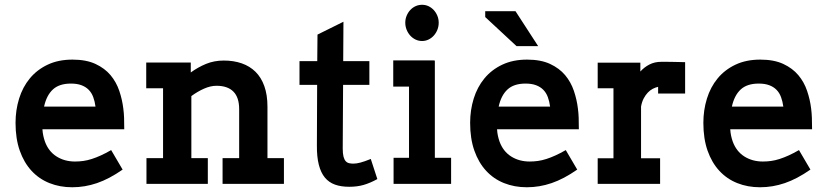

<svg xmlns="http://www.w3.org/2000/svg" viewBox="-20 -768 3459 802"><path d="M157.2 -228Q158.2 -213.4 160.9 -200.9Q163.6 -188.5 167.5 -177.2Q182.6 -135.7 216.1 -114.5Q249.5 -93.3 293.5 -93.3Q311 -93.3 328.1 -95.7Q345.2 -98.1 363.5 -104Q381.8 -109.9 401.6 -118.9Q421.4 -127.9 444.3 -141.1L492.2 -59.6Q436 -20.5 385.3 -3.2Q334.5 14.2 281.7 14.2Q230 14.2 186.5 -3.2Q143.1 -20.5 111.6 -54.7Q80.1 -88.9 62.5 -138.9Q44.9 -189 44.9 -254.9Q44.9 -308.1 59.8 -356.2Q74.7 -404.3 104.5 -440.4Q134.3 -476.6 179 -497.8Q223.6 -519 282.7 -519Q339.8 -519 378.7 -501Q417.5 -482.9 441.7 -454.1Q465.8 -425.3 478.3 -388.4Q490.7 -351.6 495.1 -314.5Q497.6 -295.9 498.3 -275.9Q499 -255.9 499 -228ZM276.4 -418.9Q227.5 -418.9 200.9 -394.3Q174.3 -369.6 164.1 -322.8H378.9Q376 -344.7 369.4 -362.5Q362.8 -380.4 350.6 -392.8Q338.4 -405.3 320.1 -412.1Q301.8 -418.9 276.4 -418.9Z M909.7 0V-107.4H979V-312Q979 -361.3 954.8 -385.5Q930.7 -409.7 884.3 -409.7Q859.4 -409.7 832.3 -397.7Q805.2 -385.7 779.3 -366.7V-107.4H848.1V0H591.8V-107.4H661.1V-399.4H590.8V-506.8H776.9V-465.3Q806.2 -486.8 840.3 -501Q874.5 -515.1 914.6 -515.1Q956.1 -515.1 989.7 -503.4Q1023.4 -491.7 1047.4 -468Q1071.3 -444.3 1084.2 -408Q1097.2 -371.6 1097.2 -322.3V-107.4H1166V0Z M1438.5 12.2Q1404.8 12.2 1379.4 3.2Q1354 -5.9 1337.2 -26.1Q1320.3 -46.4 1311.8 -79.6Q1303.2 -112.8 1303.7 -161.1L1304.7 -413.6H1231V-512.7H1305.2L1306.2 -623.5L1414.6 -677.2L1413.6 -512.7H1522.9V-413.6H1413.1L1411.6 -147.9Q1411.6 -126.5 1414.8 -114Q1418 -101.6 1423.8 -95Q1429.7 -88.4 1438 -86.4Q1446.3 -84.5 1456.1 -84.5Q1468.8 -84.5 1485.6 -88.9Q1502.4 -93.3 1528.8 -104L1556.2 -20Q1525.9 -3.4 1499 4.4Q1472.2 12.2 1438.5 12.2Z M1743.2 -596.7Q1728.5 -596.7 1715.8 -602.8Q1703.1 -608.9 1693.6 -619.4Q1684.1 -629.9 1678.5 -643.8Q1672.9 -657.7 1672.9 -673.3Q1672.9 -688.5 1678.5 -702.1Q1684.1 -715.8 1693.6 -726.1Q1703.1 -736.3 1715.8 -742.2Q1728.5 -748 1743.2 -748Q1757.3 -748 1769.8 -742.2Q1782.2 -736.3 1791.7 -726.1Q1801.3 -715.8 1806.9 -702.1Q1812.5 -688.5 1812.5 -673.3Q1812.5 -657.7 1807.1 -644Q1801.8 -630.4 1792.2 -619.6Q1782.7 -608.9 1770 -602.8Q1757.3 -596.7 1743.2 -596.7ZM1792.5 -515.1H1796.4V-108.9H1864.3V0H1624V-108.9H1688.5V-406.2H1622.6V-515.6H1792.5Z M2056.2 -228Q2057.1 -213.4 2059.8 -200.9Q2062.5 -188.5 2066.4 -177.2Q2081.5 -135.7 2115 -114.5Q2148.4 -93.3 2192.4 -93.3Q2210 -93.3 2227.1 -95.7Q2244.1 -98.1 2262.5 -104Q2280.8 -109.9 2300.5 -118.9Q2320.3 -127.9 2343.3 -141.1L2391.1 -59.6Q2335 -20.5 2284.2 -3.2Q2233.4 14.2 2180.7 14.2Q2128.9 14.2 2085.4 -3.2Q2042 -20.5 2010.5 -54.7Q1979 -88.9 1961.4 -138.9Q1943.8 -189 1943.8 -254.9Q1943.8 -308.1 1958.7 -356.2Q1973.6 -404.3 2003.4 -440.4Q2033.2 -476.6 2077.9 -497.8Q2122.6 -519 2181.6 -519Q2238.8 -519 2277.6 -501Q2316.4 -482.9 2340.6 -454.1Q2364.7 -425.3 2377.2 -388.4Q2389.6 -351.6 2394 -314.5Q2396.5 -295.9 2397.2 -275.9Q2397.9 -255.9 2397.9 -228ZM2175.3 -418.9Q2126.5 -418.9 2099.9 -394.3Q2073.2 -369.6 2063 -322.8H2277.8Q2274.9 -344.7 2268.3 -362.5Q2261.7 -380.4 2249.5 -392.8Q2237.3 -405.3 2219 -412.1Q2200.7 -418.9 2175.3 -418.9ZM2137.7 -575.2 2006.8 -696.8V-721.2H2133.3L2228 -575.2Z M2729 -377.4V-405.3Q2717.8 -402.8 2706.5 -397Q2695.3 -391.1 2685.8 -381.1Q2676.3 -371.1 2668.7 -356.7Q2661.1 -342.3 2657.7 -322.8V-106.9H2737.3V0H2476.6V-106.9H2542.5V-399.4H2476.6V-506.3H2654.8V-469.2Q2670.9 -487.3 2692.6 -498.5Q2714.4 -509.8 2742.2 -509.8Q2753.9 -509.8 2765.4 -509.8Q2776.9 -509.8 2788.6 -509.5Q2800.3 -509.3 2813.2 -509Q2826.2 -508.8 2841.8 -508.3V-377.4Z M3030.3 -228Q3031.2 -213.4 3033.9 -200.9Q3036.6 -188.5 3040.5 -177.2Q3055.7 -135.7 3089.1 -114.5Q3122.6 -93.3 3166.5 -93.3Q3184.1 -93.3 3201.2 -95.7Q3218.3 -98.1 3236.6 -104Q3254.9 -109.9 3274.7 -118.9Q3294.4 -127.9 3317.4 -141.1L3365.2 -59.6Q3309.1 -20.5 3258.3 -3.2Q3207.5 14.2 3154.8 14.2Q3103 14.2 3059.6 -3.2Q3016.1 -20.5 2984.6 -54.7Q2953.1 -88.9 2935.5 -138.9Q2918 -189 2918 -254.9Q2918 -308.1 2932.9 -356.2Q2947.8 -404.3 2977.5 -440.4Q3007.3 -476.6 3052 -497.8Q3096.7 -519 3155.8 -519Q3212.9 -519 3251.7 -501Q3290.5 -482.9 3314.7 -454.1Q3338.9 -425.3 3351.3 -388.4Q3363.8 -351.6 3368.2 -314.5Q3370.6 -295.9 3371.3 -275.9Q3372.1 -255.9 3372.1 -228ZM3149.4 -418.9Q3100.6 -418.9 3074 -394.3Q3047.4 -369.6 3037.1 -322.8H3252Q3249 -344.7 3242.4 -362.5Q3235.8 -380.4 3223.6 -392.8Q3211.4 -405.3 3193.1 -412.1Q3174.8 -418.9 3149.4 -418.9Z"/></svg>

Font: Twentytwelve Slab
Style: TwentytwelveSlab
Weight: 700
Designer: Domenico Catapano
Version: Version 1.00 2012